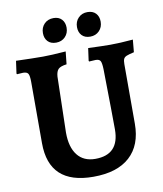

<svg xmlns="http://www.w3.org/2000/svg" viewBox="-91 -902 839 988"><g transform="rotate(-10 328.5 -408.0)"><path d="M86 -204V-524Q86 -557 79.5 -567.5Q73 -578 53 -578L21 -576L19 -580L28 -645Q116 -642 169 -642Q209 -642 288 -648L281 -582Q249 -578 237.5 -566.5Q226 -555 224 -528L217 -236Q217 -160 249.5 -118.5Q282 -77 343 -77Q468 -77 468 -209Q468 -272 464 -524Q463 -557 457 -567.5Q451 -578 432 -578L398 -576L396 -580L405 -645Q485 -642 521 -642Q569 -642 639 -648L633 -583Q606 -577 594 -572Q582 -567 578 -558Q574 -549 574 -531V-220Q574 -108 508 -48Q442 12 317 12Q86 12 86 -204ZM189 -761Q189 -790 207.5 -809Q226 -828 256 -828Q283 -828 298.5 -811.5Q314 -795 314 -768Q314 -739 295.5 -720Q277 -701 248 -701Q220 -701 204.5 -717.5Q189 -734 189 -761ZM367 -761Q367 -790 385.5 -809Q404 -828 433 -828Q461 -828 476.5 -811.5Q492 -795 492 -768Q492 -739 473.5 -720Q455 -701 426 -701Q398 -701 382.5 -717.5Q367 -734 367 -761Z"/></g></svg>

Font: Alegreya
Style: Bold
Weight: 700
Designer: Juan Pablo del Peral
Foundry: Huerta Tipografica
Version: Version 2.008; ttfautohint (v1.8)